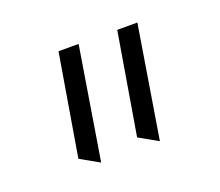

<svg xmlns="http://www.w3.org/2000/svg" viewBox="-59 -839 481 420"><g transform="rotate(-20 181.0 -628.5)"><path d="M250.5 -498.5 206.5 -523.4 246.1 -759.3H293ZM113.8 -498.5 69.8 -523.4 109.4 -759.3H156.2Z"/></g></svg>

Font: Pinar DS3-Regular
Style: Regular
Weight: 400
Designer: Amin Abedi
Version: Version 2.000